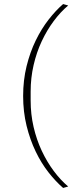

<svg xmlns="http://www.w3.org/2000/svg" viewBox="-20 -784 367 946"><path d="M291 142Q255 111 219.5 66Q184 21 156 -37Q128 -95 111 -164Q94 -233 94 -311Q94 -389 111 -458Q128 -527 156 -584.5Q184 -642 219.5 -687.5Q255 -733 291 -764L316 -757Q278 -725 244.5 -680Q211 -635 185.5 -580.5Q160 -526 145.5 -463Q131 -400 131 -333V-289Q131 -221 145.5 -158.5Q160 -96 185.5 -41.5Q211 13 244.5 58Q278 103 316 135L291 142Z"/></svg>

Font: IBM Plex Serif ExtLt
Style: Regular
Weight: 200
Designer: Mike Abbink, Paul van der Laan, Pieter van Rosmalen
Foundry: Bold Monday
Version: Version 3.001